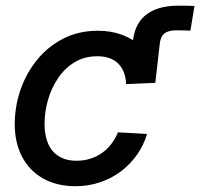

<svg xmlns="http://www.w3.org/2000/svg" viewBox="-20 -641 702 673"><path d="M435.1 -348.1 444.8 -482.4Q447.8 -552.2 488.8 -586.7Q529.8 -621.1 605 -621.1Q624 -621.1 637.7 -620.8Q651.4 -620.6 661.6 -620.1L647.5 -533.7Q638.7 -534.2 623 -534.4Q607.4 -534.7 597.7 -534.7Q568.8 -534.7 555.2 -522.7Q541.5 -510.7 539.6 -483.9L524.4 -350.6ZM244.6 11.7Q179.2 11.7 131.1 -15.4Q83 -42.5 57.4 -91.6Q31.7 -140.6 31.7 -205.6Q31.7 -267.6 51.8 -325.9Q71.8 -384.3 109.9 -431.2Q147.9 -478 201.7 -505.6Q255.4 -533.2 322.8 -533.2Q368.2 -533.2 405.5 -519.8Q442.9 -506.3 469.7 -482.2Q496.6 -458 511 -424.6Q525.4 -391.1 524.4 -350.6L421.9 -346.2Q421.4 -367.2 415 -385Q408.7 -402.8 396.5 -416Q384.3 -429.2 365.5 -436.5Q346.7 -443.8 320.8 -443.8Q276.4 -443.8 241.9 -423.1Q207.5 -402.3 184.1 -367.9Q160.6 -333.5 148.4 -291.3Q136.2 -249 136.2 -206.1Q136.2 -167 148.4 -138.2Q160.6 -109.4 185.8 -93.5Q210.9 -77.6 248 -77.6Q274.9 -77.6 297.4 -85Q319.8 -92.3 338.4 -105.5Q356.9 -118.7 370.6 -137Q384.3 -155.3 393.6 -177.2L495.6 -171.4Q483.4 -131.3 459.7 -97.9Q436 -64.5 403.1 -39.8Q370.1 -15.1 329.8 -1.7Q289.6 11.7 244.6 11.7Z"/></svg>

Font: Inter 28pt Medium
Style: Italic
Weight: 500
Italic angle: -9.3988°
Designer: Rasmus Andersson
Foundry: rsms
Version: Version 4.001;git-66647c0bb